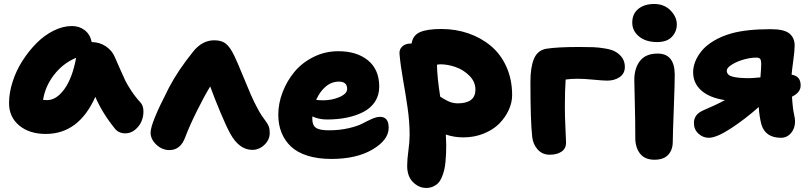

<svg xmlns="http://www.w3.org/2000/svg" viewBox="-20 -721 4030 953"><path d="M207 -56.2Q126 -56.2 75.4 -98.1Q24.9 -140.1 24.9 -209Q24.9 -260.3 42.7 -315.7Q60.5 -371.1 91.6 -419.4Q122.6 -467.8 161.6 -507.1Q200.7 -546.4 246.8 -569.1Q293 -591.8 336.9 -591.8Q374 -591.8 400.9 -570.8Q427.7 -549.8 435.1 -512.2Q475.1 -511.7 505.9 -490.7Q536.6 -469.7 549.8 -438Q557.6 -420.4 575.7 -378.9Q593.8 -337.4 602.8 -319.1Q611.8 -300.8 631.8 -270.3Q651.9 -239.7 676.8 -212.9Q690.9 -197.8 691.9 -171.4Q692.9 -145 682.9 -120.4Q672.9 -95.7 651.1 -77.4Q629.4 -59.1 602.1 -59.1Q569.3 -59.1 550.8 -82Q487.8 -159.7 453.1 -240.2Q371.1 -56.2 207 -56.2ZM213.9 -224.1Q260.3 -224.1 299.8 -279.1Q339.4 -334 357.9 -434.1Q293 -407.2 248.5 -349.9Q204.1 -292.5 193.8 -225.1Q197.3 -225.1 203.9 -224.6Q210.4 -224.1 213.9 -224.1Z M820.8 23.9Q784.7 23.9 756.1 -2.9Q727.5 -29.8 727.5 -63Q727.5 -108.4 811.5 -271.5Q816.9 -282.7 819.8 -288.1Q864.3 -372.6 939.5 -465.8Q983.9 -521 1043.5 -521Q1080.1 -521 1101.1 -504.2Q1122.1 -487.3 1142.6 -444.8Q1156.2 -417 1184.3 -348.4Q1212.4 -279.8 1224.6 -252Q1242.2 -212.4 1257.1 -185.1Q1272 -157.7 1278.1 -148.7Q1284.2 -139.6 1296.4 -123Q1309.1 -106.4 1314 -93.8Q1318.8 -81.1 1318.8 -61Q1318.8 -27.3 1292.5 -2.2Q1266.1 22.9 1232.4 22.9Q1166.5 22.9 1121.6 -60.1Q1102.5 -95.2 1073.5 -164.6Q1044.4 -233.9 1023.4 -292Q992.2 -240.7 955.8 -167Q919.4 -93.3 899.4 -40Q876.5 23.9 820.8 23.9Z M1625 67.9Q1557.6 67.9 1506.3 51.8Q1455.1 35.6 1423.8 5.9Q1392.6 -23.9 1377 -63.5Q1361.3 -103 1361.3 -151.9Q1361.3 -207.5 1382.6 -263.2Q1403.8 -318.8 1441.4 -364.3Q1479 -409.7 1536.1 -438.2Q1593.3 -466.8 1659.2 -466.8Q1751.5 -466.8 1806.9 -421.1Q1862.3 -375.5 1862.3 -291Q1862.3 -249 1841.8 -217Q1821.3 -185.1 1784.9 -166Q1748.5 -147 1702.9 -137.5Q1657.2 -127.9 1603 -127.9Q1563 -127.9 1530.3 -143.1V-128.9Q1530.3 -99.1 1548.3 -86.7Q1566.4 -74.2 1612.3 -74.2Q1666 -74.2 1710.7 -84.7Q1755.4 -95.2 1778.6 -107.7Q1801.8 -120.1 1825.4 -130.6Q1849.1 -141.1 1866.2 -141.1Q1909.2 -141.1 1909.2 -86.9Q1909.2 -26.4 1829.3 20.8Q1749.5 67.9 1625 67.9ZM1662.1 -315.9Q1626 -315.9 1596.7 -291.3Q1567.4 -266.6 1549.3 -225.1Q1568.8 -223.1 1584 -223.1Q1627.9 -223.1 1665.5 -239.5Q1703.1 -255.9 1703.1 -279.8Q1703.1 -315.9 1662.1 -315.9Z M2095.2 211.9Q2059.1 211.9 2030 183.1Q2001 154.3 2001 102.1Q2001 70.8 2007.1 26.6Q2013.2 -17.6 2013.2 -50.8Q2013.2 -116.2 2003.2 -185.3Q1993.2 -254.4 1980.2 -327.4Q1967.3 -400.4 1962.9 -455.1Q1961.4 -476.6 1977.1 -490.7Q1992.7 -504.9 2018.1 -504.9H2022.9Q2029.3 -545.9 2064.7 -561.5Q2100.1 -577.1 2170.9 -577.1Q2242.2 -577.1 2305.4 -555.2Q2368.7 -533.2 2417.2 -492.4Q2465.8 -451.7 2493.9 -388.9Q2522 -326.2 2522 -249Q2522 -211.9 2505.1 -175Q2488.3 -138.2 2458.3 -107.7Q2428.2 -77.1 2381.3 -58.1Q2334.5 -39.1 2279.8 -39.1Q2234.4 -39.1 2192.9 -53.2Q2194.8 -21 2194.8 -2.9Q2194.8 21.5 2194.1 40Q2193.4 58.6 2191.2 82.3Q2189 106 2184.8 123Q2180.7 140.1 2173.3 158Q2166 175.8 2155.8 186.8Q2145.5 197.8 2130.1 204.8Q2114.7 211.9 2095.2 211.9ZM2164.1 -401.9Q2158.7 -401.9 2148.9 -399.9Q2149.9 -336.9 2165 -241.2Q2201.2 -218.3 2219.2 -212.9Q2235.4 -208 2251 -208Q2339.8 -208 2339.8 -275.9Q2339.8 -314.9 2310.3 -344.7Q2280.8 -374.5 2241.5 -388.2Q2202.1 -401.9 2164.1 -401.9Z M2708.5 46.9Q2671.9 46.9 2648.7 21Q2625.5 -4.9 2621.6 -42Q2612.8 -119.1 2612.8 -314.9Q2612.8 -387.2 2630.4 -429.2Q2647.9 -471.2 2691.4 -479Q2745.6 -487.8 2855.5 -487.8Q2898.4 -487.8 2925 -486.8Q2951.7 -485.8 2984.6 -480.2Q3017.6 -474.6 3035.6 -463.9Q3081.5 -436.5 3081.5 -389.2Q3081.5 -356 3055.9 -338.4Q3030.3 -320.8 2993.7 -320.8Q2974.6 -320.8 2927 -325.4Q2879.4 -330.1 2847.7 -330.1Q2813 -330.1 2787.6 -326.2Q2783.7 -271.5 2783.7 -189Q2783.7 -145.5 2786.6 -85.2Q2789.6 -24.9 2789.6 -13.2Q2789.6 16.6 2767.1 31.7Q2744.6 46.9 2708.5 46.9Z M3241.2 -512.2Q3186 -512.2 3152.1 -539.8Q3118.2 -567.4 3118.2 -608.9Q3118.2 -652.3 3148.2 -676.8Q3178.2 -701.2 3227.1 -701.2Q3276.9 -701.2 3308.1 -669.2Q3339.4 -637.2 3339.4 -600.1Q3339.4 -564 3314.9 -538.1Q3290.5 -512.2 3241.2 -512.2ZM3228.5 71.8Q3180.7 71.8 3157 41.5Q3133.3 11.2 3133.3 -36.1Q3133.3 -126 3130.9 -209.7Q3128.4 -293.5 3128.4 -324.2Q3128.4 -382.3 3156.7 -418.7Q3185.1 -455.1 3244.1 -455.1Q3327.6 -455.1 3329.1 -353Q3329.6 -319.3 3324.5 -184.1Q3319.3 -48.8 3319.3 -17.1Q3319.3 22.9 3296.6 47.4Q3273.9 71.8 3228.5 71.8Z M3498 -37.1Q3469.2 -37.1 3446.8 -57.6Q3424.3 -78.1 3424.3 -110.8Q3424.3 -131.8 3435.8 -147.7Q3447.3 -163.6 3476.1 -175.8Q3531.2 -198.7 3578.1 -224.1Q3502.4 -235.4 3461.4 -271.5Q3420.4 -307.6 3420.4 -362.8Q3420.4 -388.2 3430.7 -414.8Q3440.9 -441.4 3462.4 -468Q3483.9 -494.6 3522 -517.8Q3560.1 -541 3610.4 -555.2Q3686 -576.2 3805.2 -576.2Q3872.1 -576.2 3898.2 -554.7Q3924.3 -533.2 3924.3 -495.1Q3924.3 -469.7 3917.5 -420.4Q3910.6 -371.1 3909.2 -350.1Q3954.1 -343.8 3954.1 -296.9Q3954.1 -261.7 3911.1 -241.2Q3914.6 -180.7 3922.4 -147.9Q3926.3 -130.4 3926.3 -118.2Q3926.3 -84 3906.2 -60.5Q3886.2 -37.1 3856.4 -37.1Q3779.3 -37.1 3759.3 -103Q3749 -142.1 3746.1 -189.9Q3678.7 -129.9 3607.7 -83.5Q3536.6 -37.1 3498 -37.1ZM3587.4 -370.1Q3587.4 -348.6 3615 -340.8Q3642.6 -333 3698.2 -333Q3712.4 -333 3754.4 -336.9Q3758.3 -384.8 3758.3 -400.9Q3758.3 -421.4 3753.4 -428.2Q3748.5 -435.1 3733.4 -435.1Q3697.8 -435.1 3653.3 -419.9Q3627 -410.2 3607.2 -396.7Q3587.4 -383.3 3587.4 -370.1Z"/></svg>

Font: Shantell Sans Bouncy
Style: Regular
Weight: 800
Designer: Stephen Nixon, Anya Danilova, Shantell Martin
Foundry: Arrow Type
Version: Version 1.006;[9816181b4]